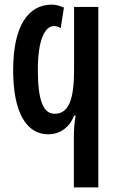

<svg xmlns="http://www.w3.org/2000/svg" viewBox="-20 -572 504 832"><path d="M205 -552C101 -552 37 -458 37 -268C37 -85 94 10 189 10C239 10 281 -19 301 -71H308C302 -41 300 -9 300 26V240H406V-542H301V-270C301 -141 278 -79 217 -79C166 -79 144 -140 144 -271C144 -393 172 -459 214 -459C226 -459 237 -454 243 -450L257 -539C243 -545 225 -552 205 -552Z"/></svg>

Font: Noto Sans Display Condensed Medium
Style: Regular
Weight: 500
Width: 3
Designer: Monotype Design Team
Foundry: Monotype Imaging Inc.
Version: Version 1.900